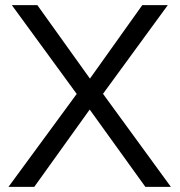

<svg xmlns="http://www.w3.org/2000/svg" viewBox="-20 -725 697 745"><path d="M13 0 289 -376V-345L26 -705H125L339 -406H319L532 -705H631L368 -345V-377L643 0H544L315 -318H341L113 0Z"/></svg>

Font: Nunito Sans 12pt ExtraLight 11pt
Style: Regular
Weight: 400
Version: Version 3.101;gftools[0.9.27]